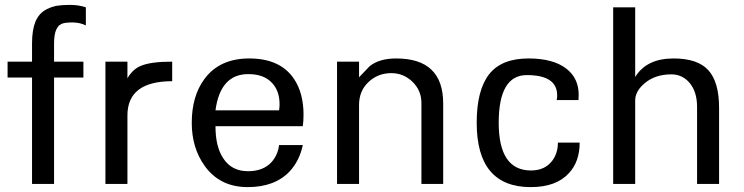

<svg xmlns="http://www.w3.org/2000/svg" viewBox="-20 -752 3040 785"><path d="M331 -648Q309 -659 282 -660Q245 -661 231 -654Q224 -650 220.5 -647Q217 -644 210 -631Q201 -611 201 -573V-500H321V-435H201V0H111V-435H11V-500H111V-575Q111 -629 125 -664Q135 -687 152 -702Q161 -709 172 -715Q188 -723 209 -728Q234 -732 266 -732Q302 -732 331 -722Z M684 -420Q501 -420 501 -280V0H411V-500H501V-432Q522 -468 554 -482Q595 -500 684 -500Z M1221 -283Q1221 -257 1218 -236H861Q861 -153 892 -106Q926 -52 994 -52Q1056 -52 1090 -89Q1116 -118 1121 -159H1218Q1205 -96 1165 -52Q1104 13 993 13Q878 13 816 -75Q764 -148 764 -250Q764 -358 815 -428Q877 -513 999 -513Q1127 -513 1183 -428Q1221 -370 1221 -283ZM1121 -301Q1123 -313 1123 -325Q1123 -379 1094 -411Q1061 -449 995 -449Q881 -449 861 -301Z M1792 0H1703V-331Q1703 -382 1666.5 -417.5Q1630 -453 1580 -453Q1525 -453 1486.5 -416.5Q1448 -380 1448 -323V0H1358V-500H1448V-436Q1470 -459 1491 -481Q1530 -513 1600 -513Q1792 -513 1792 -329Z M2350 -169Q2350 -91 2306 -44Q2254 13 2150 13Q1929 13 1929 -250Q1929 -383 1979.5 -448Q2030 -513 2141 -513Q2242 -513 2296 -471Q2346 -432 2346 -364Q2346 -354 2345 -343H2256Q2258 -353 2258 -362Q2258 -445 2134 -445Q2019 -445 2019 -250Q2019 -55 2151 -55Q2208 -55 2238 -95Q2261 -126 2261 -169Z M2920 0H2830V-315Q2830 -380 2796 -417Q2767 -448 2725 -448Q2658 -448 2615 -411Q2577 -379 2577 -341V0H2487V-722H2577V-437Q2623 -513 2734 -513Q2833 -513 2876.5 -464.5Q2920 -416 2920 -311Z"/></svg>

Font: Mingzat
Style: Regular
Weight: 400
Designer: Jason Glavy (Lepcha), Lorna Priest (Lepcha additions), Walt Agee (Sophia), Victor Gaultney (Sophia)
Foundry: SIL International
Version: Version 0.100